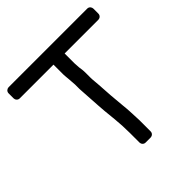

<svg xmlns="http://www.w3.org/2000/svg" viewBox="-203 -803 974 974"><g transform="rotate(-45 284.0 -316.0)"><path d="M324 -511V-581H566C576 -581 588 -589 588 -603V-639C588 -649 580 -661 566 -661H2C-8 -661 -20 -653 -20 -639V-603C-20 -593 -12 -581 2 -581H244V-509C244 -500 246 -488 247 -473L250 -432V-401V-400L258 -273C259 -260 260 -247 261 -233L268 -163C271 -130 273 -97 273 -62V7C273 17 281 29 295 29H331C341 29 353 21 353 7V-62C353 -71 353 -82 352 -97L350 -142C349 -157 348 -173 346 -189C341 -238 337 -292 334 -346C333 -366 330 -384 330 -401V-434C330 -457 328 -464 326 -479Z"/></g></svg>

Font: Reckless Catfish
Style: Fax
Weight: 400
Foundry: Cannot Into Space Fonts
Version: Version 0.2894